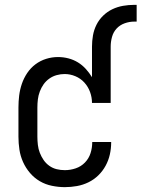

<svg xmlns="http://www.w3.org/2000/svg" viewBox="-20 -763 583 791"><path d="M247 8Q221 8 194 2.5Q167 -3 144 -16.5Q121 -30 103.5 -50.5Q86 -71 75 -95.5Q64 -120 60 -146.5Q56 -173 56 -200V-320Q56 -345 59 -369.5Q62 -394 70 -417.5Q78 -441 92 -462Q106 -483 126 -498Q146 -513 170 -520.5Q194 -528 219 -528Q241 -528 262 -522.5Q283 -517 301 -506Q319 -495 333.5 -479Q348 -463 359 -445V-571Q359 -594 363 -617Q367 -640 377.5 -661Q388 -682 405 -698.5Q422 -715 443 -725Q464 -735 487 -739Q510 -743 533 -743H543V-674H533Q513 -674 493.5 -667Q474 -660 460.5 -645.5Q447 -631 441.5 -611Q436 -591 436 -571V-339H359Q359 -362 351 -384Q343 -406 327.5 -423Q312 -440 290.5 -449Q269 -458 246 -458Q230 -458 213.5 -453.5Q197 -449 183 -439Q169 -429 159.5 -415.5Q150 -402 144 -386Q138 -370 136 -353.5Q134 -337 134 -320V-200Q134 -183 136 -166Q138 -149 144 -133.5Q150 -118 159.5 -104Q169 -90 183 -80Q197 -70 213.5 -66Q230 -62 247 -62Q270 -62 292 -69.5Q314 -77 330 -93.5Q346 -110 353 -132Q360 -154 360 -177V-178H438V-176Q438 -151 432.5 -126.5Q427 -102 415 -80Q403 -58 385 -40.5Q367 -23 344.5 -12Q322 -1 297 3.5Q272 8 247 8Z"/></svg>

Font: Iosevka Algr
Style: Regular
Weight: 400
Monospace: yes
Designer: Belleve Invis
Foundry: Belleve Invis
Version: Version 26.0.2; ttfautohint (v1.8.3)